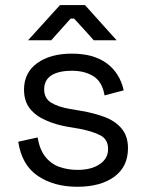

<svg xmlns="http://www.w3.org/2000/svg" viewBox="-20 -711 567 745"><path d="M280.3 13.7Q189.5 13.7 127 -28.3Q64.5 -70.3 50.8 -161.1Q76.2 -167 126 -177.7Q133.8 -129.9 156.2 -102.5Q177.7 -75.2 210 -63.5Q243.2 -51.8 280.3 -51.8Q335 -51.8 367.2 -74.2Q399.4 -95.7 399.4 -132.8Q399.4 -170.9 368.2 -186.5Q337.9 -202.1 285.2 -211.9Q271.5 -213.9 244.1 -218.8Q197.3 -226.6 158.2 -244.1Q119.1 -260.7 95.7 -290Q73.2 -319.3 73.2 -363.3Q73.2 -428.7 124 -465.8Q174.8 -502.9 258.8 -502.9Q341.8 -502.9 393.6 -465.8Q445.3 -427.7 460 -360.4Q435.5 -353.5 385.7 -340.8Q377 -393.6 342.8 -415Q308.6 -436.5 258.8 -436.5Q209 -436.5 179.7 -418.9Q151.4 -400.4 151.4 -364.3Q151.4 -329.1 178.7 -312.5Q206.1 -295.9 252 -288.1Q265.6 -286.1 293 -281.2Q344.7 -272.5 386.7 -256.8Q427.7 -241.2 452.1 -211.9Q476.6 -182.6 476.6 -135.7Q476.6 -64.5 423.8 -25.4Q370.1 13.7 280.3 13.7ZM88.9 -554.7Q120.1 -588.9 212.9 -691.4Q237.3 -691.4 309.6 -691.4Q340.8 -657.2 432.6 -554.7Q411.1 -554.7 343.8 -554.7Q325.2 -576.2 267.6 -638.7Q264.6 -638.7 253.9 -638.7Q235.4 -618.2 178.7 -554.7Q156.2 -554.7 88.9 -554.7Z"/></svg>

Font: Kadena Space Grotesk
Style: Regular
Weight: 400
Designer: Florian Karsten
Version: Version 2.000